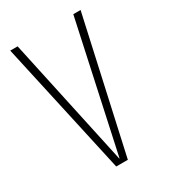

<svg xmlns="http://www.w3.org/2000/svg" viewBox="-168 -760 749 845"><g transform="rotate(-30 206.0 -337.5)"><path d="M170 0 21 -675H58.5L199 -24H200.5L341.5 -675H378.5L229 0Z"/></g></svg>

Font: Anybody ExtraLight
Style: Regular
Weight: 200
Designer: Tyler Finck
Foundry: Etcetera Type Company
Version: Version 1.010; ttfautohint (v1.8.3) -l 8 -r 50 -G 200 -x 14 